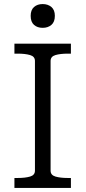

<svg xmlns="http://www.w3.org/2000/svg" viewBox="-20 -925 421 945"><path d="M152 -85V-625Q152 -647 128 -654Q104 -661 67 -661H51V-710H329V-661H314Q277 -661 253 -654Q229 -647 229 -625V-85Q229 -63 253 -56Q277 -49 314 -49H329V0H51V-49H67Q104 -49 128 -56Q152 -63 152 -85ZM190 -788Q164 -788 147.5 -802.5Q131 -817 131 -847Q131 -876 147.5 -890.5Q164 -905 190 -905Q216 -905 233 -890.5Q250 -876 250 -847Q250 -817 233 -802.5Q216 -788 190 -788Z"/></svg>

Font: Roboto Serif Light
Style: Regular
Weight: 300
Designer: Greg Gazdowicz
Foundry: Commercial Type
Version: Version 1.008